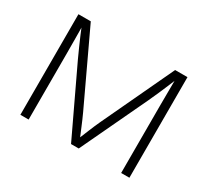

<svg xmlns="http://www.w3.org/2000/svg" viewBox="-111 -702 947 875"><g transform="rotate(30 362.5 -264.5)"><path d="M75.7 0V-529.3H140.6L317.4 -153.3Q324.7 -137.7 331.3 -122.3Q337.9 -106.9 344 -92.3Q350.1 -77.6 356.2 -63.2Q362.3 -48.8 368.2 -34.2H357.4Q363.3 -48.8 369.4 -63.2Q375.5 -77.6 381.3 -92.3Q387.2 -106.9 393.8 -122.3Q400.4 -137.7 407.7 -153.3L584.5 -529.3H649.4V0H606V-349.6Q606 -370.1 606.2 -389.4Q606.4 -408.7 606.4 -427Q606.4 -445.3 606.7 -464.1Q606.9 -482.9 606.9 -502H613.8Q603.5 -476.1 593 -451.7Q582.5 -427.2 571.8 -402.3Q561 -377.4 548.3 -350.1L382.8 0H342.3L176.3 -350.1Q164.1 -377.4 152.8 -402.1Q141.6 -426.8 131.3 -451.4Q121.1 -476.1 110.4 -502H117.7Q118.2 -483.4 118.4 -464.8Q118.7 -446.3 118.7 -427.7Q118.7 -409.2 118.9 -389.6Q119.1 -370.1 119.1 -349.6V0Z"/></g></svg>

Font: Inter 24pt ExtraLight
Style: Regular
Weight: 250
Designer: Rasmus Andersson
Foundry: rsms
Version: Version 4.001;git-66647c0bb